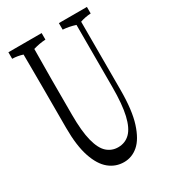

<svg xmlns="http://www.w3.org/2000/svg" viewBox="-197 -920 923 1031"><g transform="rotate(-30 264.0 -405.0)"><path d="M507.8 -815.9Q507.8 -800.8 507.8 -775.4Q474.6 -773.9 441.4 -762.7Q441.4 -553.7 441.4 -340.3Q441.4 -213.4 417 -137.5Q392.6 -61.5 353.5 -27.8Q314.5 5.9 265.1 5.9Q213.4 5.9 173.3 -26.9Q133.3 -59.6 109.9 -129.2Q86.4 -198.7 86.4 -309.1Q86.4 -431.2 86.4 -563.5Q85.9 -620.6 85.9 -687.5Q85.9 -723.6 85.4 -764.6Q53.2 -774.9 21 -775.4Q21 -800.3 21 -815.9Q21 -815.9 227.1 -815.9Q227.1 -800.8 227.1 -775.4Q189 -773.4 150.4 -761.7Q148.9 -642.1 148.9 -574.7Q148.9 -469.2 148.9 -354Q148.9 -252 164.6 -191.2Q180.2 -130.4 209.2 -104.7Q238.3 -79.1 277.3 -79.1Q321.3 -79.1 351.1 -108.6Q380.9 -138.2 396 -203.1Q411.1 -268.1 411.1 -375Q411.1 -572.3 411.1 -760.3Q372.1 -772.9 334 -775.4Q334 -800.3 334 -815.9Q334 -815.9 507.8 -815.9Z"/></g></svg>

Font: Scarab Serif
Style: Light
Weight: 300
Designer: John Roberts
Foundry: Scarab
Version: 1.0